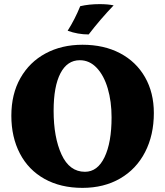

<svg xmlns="http://www.w3.org/2000/svg" viewBox="-20 -902 801 931"><path d="M35 -341Q35 -446 79 -523.5Q123 -601 201 -643Q279 -685 380 -685Q484 -685 562 -644Q640 -603 683 -528Q726 -453 726 -354Q726 -247 683.5 -164.5Q641 -82 562.5 -36.5Q484 9 380 9Q274 9 196 -34.5Q118 -78 76.5 -157.5Q35 -237 35 -341ZM521 -333Q521 -410 502.5 -473Q484 -536 449 -573Q414 -610 367 -610Q306 -610 273 -546.5Q240 -483 240 -365Q240 -236 278.5 -152.5Q317 -69 392 -69Q453 -69 487 -140Q521 -211 521 -333ZM308 -753Q343 -808 369 -872Q412 -882 463 -882Q503 -882 531 -876Q465 -807 410 -735Q357 -735 308 -753Z"/></svg>

Font: Vollkorn SC Black
Style: Regular
Weight: 900
Designer: Friedrich Althausen
Foundry: Friedrich Althausen
Version: Version 4.015